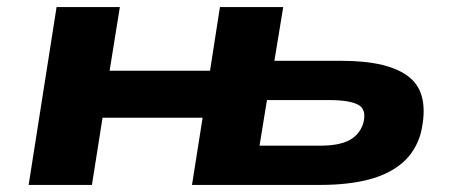

<svg xmlns="http://www.w3.org/2000/svg" viewBox="-20 -523 1284 543"><path d="M61 0 140 -503H319L290 -323H574L602 -503H781L756 -351H946Q1082 -351 1139 -303.5Q1196 -256 1170 -146Q1155 -94 1117.5 -62Q1080 -30 1022 -15Q964 0 884 0H523L553 -190H270L240 0ZM714 -111H885Q938 -111 967 -126Q996 -141 1007 -173Q1018 -213 993.5 -226.5Q969 -240 910 -240H735Z"/></svg>

Font: Nunito Sans 7pt Expanded ExtraBold
Style: Italic
Weight: 800
Width: 7
Italic angle: -9°
Designer: Vernon Adams
Foundry: Vernon Adams
Version: Version 3.101;gftools[0.9.27]